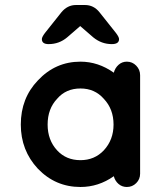

<svg xmlns="http://www.w3.org/2000/svg" viewBox="-20 -746 614 766"><path d="M539 -446V-249V-53Q539 -31 523.5 -15.5Q508 0 486 0Q467 0 453 -12Q439 -24 434 -43Q373 0 301 0Q201 0 131 -73Q63 -146 63 -249Q63 -354 131 -425Q201 -500 301 -500Q372 -500 434 -456Q439 -475 453 -487.5Q467 -500 486 -500Q508 -500 523.5 -484Q539 -468 539 -446ZM394 -146Q433 -188 433 -249Q433 -311 394 -352Q358 -393 301 -393Q243 -393 208 -352Q170 -312 170 -249Q170 -187 208 -146Q244 -107 301 -107Q357 -107 394 -146ZM300 -642 248 -597Q216 -570 174 -570Q147 -570 147 -590Q147 -598 159 -614L225 -697Q249 -726 283 -726H319Q354 -726 377 -697L443 -614Q455 -598 455 -590Q455 -570 426 -570Q385 -570 352 -597Z"/></svg>

Font: Quicksand
Style: Bold
Weight: 700
Designer: Andrew Paglinawan
Foundry: Andrew Paglinawan
Version: 1.002